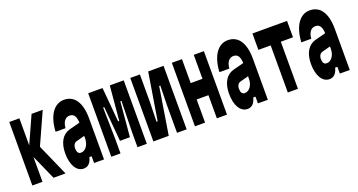

<svg xmlns="http://www.w3.org/2000/svg" viewBox="-41 -1193 3283 1762"><g transform="rotate(-20 1600.0 -312.0)"><path d="M155 0V-243L263 0H380L243 -310L383 -620H274L155 -356V-620H56V0Z M659 -66V0H756V-400C756 -555 699 -640 596 -640C500 -640 433 -546 425 -390H522C526 -450 554 -486 596 -486C618 -486 634 -477 644 -460C653 -445 658 -423 659 -394L555 -367C482 -347 440 -279 440 -172C440 -60 484 16 554 16C597 16 624 -13 637 -66ZM659 -242C659 -180 625 -130 580 -130C553 -130 541 -150 541 -186C541 -215 556 -238 577 -243L659 -265Z M917 0V-140L911 -450H922L952 -110H1049L1079 -450H1090L1083 -140V0H1174V-620H1038L1008 -284H997L967 -620H827V0Z M1388 0 1462 -460H1473L1469 -264V0H1563V-620H1413L1338 -160H1327L1332 -356V-620H1238V0Z M1743 0V-226H1858V0H1957V-620H1858V-386H1743V-620H1644V0Z M2259 -66V0H2356V-400C2356 -555 2299 -640 2196 -640C2100 -640 2033 -546 2025 -390H2122C2126 -450 2154 -486 2196 -486C2218 -486 2234 -477 2244 -460C2253 -445 2258 -423 2259 -394L2155 -367C2082 -347 2040 -279 2040 -172C2040 -60 2084 16 2154 16C2197 16 2224 -13 2237 -66ZM2259 -242C2259 -180 2225 -130 2180 -130C2153 -130 2141 -150 2141 -186C2141 -215 2156 -238 2177 -243L2259 -265Z M2650 0V-460H2769V-620H2431V-460H2551V0Z M3059 -66V0H3156V-400C3156 -555 3099 -640 2996 -640C2900 -640 2833 -546 2825 -390H2922C2926 -450 2954 -486 2996 -486C3018 -486 3034 -477 3044 -460C3053 -445 3058 -423 3059 -394L2955 -367C2882 -347 2840 -279 2840 -172C2840 -60 2884 16 2954 16C2997 16 3024 -13 3037 -66ZM3059 -242C3059 -180 3025 -130 2980 -130C2953 -130 2941 -150 2941 -186C2941 -215 2956 -238 2977 -243L3059 -265Z"/></g></svg>

Font: Yard Headline
Style: Regular
Weight: 400
Monospace: yes
Designer: Roman Shamin
Foundry: Evil Martians
Version: Version 1.000